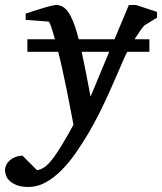

<svg xmlns="http://www.w3.org/2000/svg" viewBox="-100 -514 644 763"><path d="M474.1 -413.1Q468.3 -407.7 457.5 -392.3Q446.8 -377 434.6 -357.9H493.7V-308.1H405.8Q401.9 -300.3 398.2 -293.2Q394.5 -286.1 392.1 -279.8Q381.3 -255.9 366.9 -221.7Q352.5 -187.5 334.7 -148.2Q316.9 -108.9 295.9 -66.7Q274.9 -24.4 251 16.1Q227.5 55.7 200.9 94Q174.3 132.3 144.5 162.4Q114.7 192.4 81.8 210.7Q48.8 229 13.2 229Q-14.2 229 -32.2 222.2Q-50.3 215.3 -61 205.3Q-71.8 195.3 -75.9 183.8Q-80.1 172.4 -80.1 163.1Q-80.1 151.9 -75 141.4Q-69.8 130.9 -60.5 122.8Q-51.3 114.7 -38.6 109.9Q-25.9 105 -11.2 104L46.9 162.1Q62.5 160.6 77.6 149.7Q92.8 138.7 109.6 116.7Q126.5 94.7 146.5 61.5Q166.5 28.3 191.9 -18.1Q190.9 -23.9 187 -44.2Q183.1 -64.5 177.5 -93.5Q171.9 -122.6 164.8 -157.7Q157.7 -192.9 149.9 -229Q145.5 -249 140.9 -269Q136.2 -289.1 131.3 -308.1H8.8V-357.9H118.2Q109.9 -388.7 103.3 -408Q96.7 -427.2 92.8 -428.2L2 -435.1V-460L15.6 -464.4Q25.4 -467.8 37.1 -471.4Q48.8 -475.1 62 -479.2Q75.2 -483.4 86.9 -486.6Q98.6 -489.7 108.2 -491.9Q117.7 -494.1 122.1 -494.1Q138.2 -494.1 150.4 -486.6Q162.6 -479 172.1 -464.8Q181.6 -450.7 189.7 -430.9Q197.8 -411.1 205.1 -386.2L212.9 -357.9H355L412.1 -494.1H440.9L523.9 -466.8V-443.8ZM224.6 -308.1Q232.9 -270 241.7 -225.1Q250.5 -180.2 259.8 -129.9L334 -308.1Z"/></svg>

Font: Charis SIL
Style: Italic
Weight: 400
Italic angle: -11°
Foundry: SIL International
Version: Version 4.112